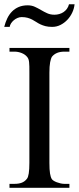

<svg xmlns="http://www.w3.org/2000/svg" viewBox="-20 -889 373 909"><path d="M24.9 0V-18.6H48.8Q69.3 -18.6 83.5 -24.2Q97.7 -29.8 107.4 -42.5Q119.1 -56.2 119.1 -117.7V-545.4Q119.1 -562.5 118.9 -574.5Q118.7 -586.4 117.7 -595Q116.7 -603.5 114.5 -609.4Q112.3 -615.2 108.4 -619.6Q99.1 -631.3 82.5 -637.9Q65.9 -644.5 48.8 -644.5H24.9V-662.1H308.6V-644.5H284.7Q245.6 -644.5 226.1 -620.6Q220.7 -612.3 217.3 -593.8Q213.9 -575.2 213.9 -545.4V-117.7Q213.9 -85.4 216.8 -67.9Q219.7 -50.3 225.1 -41.5Q227.5 -37.6 233.9 -33.4Q240.2 -29.3 248.8 -26.1Q257.3 -22.9 266.6 -20.8Q275.9 -18.6 284.7 -18.6H308.6V0ZM333 -868.7Q331.1 -848.6 322 -829.3Q313 -810.1 298.8 -795.2Q284.7 -780.3 266.4 -771Q248 -761.7 227.1 -761.7Q209 -761.7 195.6 -765.1Q182.1 -768.6 171.4 -773.7Q160.6 -778.8 151.6 -784.9Q142.6 -791 132.6 -796.1Q122.6 -801.3 110.6 -804.7Q98.6 -808.1 82.5 -808.1Q72.8 -808.1 63 -804Q53.2 -799.8 45.4 -793.2Q37.6 -786.6 32.2 -778.3Q26.9 -770 25.9 -761.7H0Q5.4 -783.2 14.4 -802Q23.4 -820.8 36.9 -834.5Q50.3 -848.1 68.8 -856Q87.4 -863.8 110.8 -863.8Q129.9 -863.8 144.8 -856.9Q159.7 -850.1 174.1 -841.6Q188.5 -833 203.6 -826.2Q218.8 -819.3 237.8 -819.3Q249.5 -819.3 260.7 -822.5Q272 -825.7 281.2 -832Q290.5 -838.4 297.1 -847.7Q303.7 -856.9 306.6 -868.7Z"/></svg>

Font: Doulos SIL APac
Style: Regular
Weight: 400
Designer: Walt Agee, Victor Gaultney, Peter Martin, Debbi Hosken, Becca Hirsbrunner
Foundry: SIL International
Version: Version 5.000